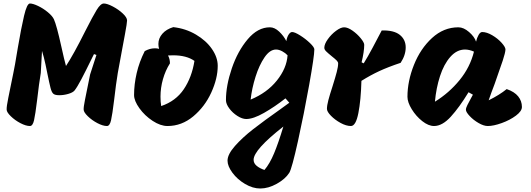

<svg xmlns="http://www.w3.org/2000/svg" viewBox="-20 -720 3034 1097"><path d="M18 -94Q17 -110 27.5 -161.5Q38 -213 41 -228Q45 -248 56 -301.5Q67 -355 74 -401L82 -448Q101 -560 117.5 -630Q134 -700 151 -700Q168 -700 197.5 -686Q227 -672 253 -650.5Q279 -629 288 -610Q304 -574 330 -456Q348 -374 357 -343Q400 -408 467 -542Q510 -627 532.5 -663.5Q555 -700 573 -700Q592 -700 624.5 -683Q657 -666 681.5 -643Q706 -620 706 -603Q706 -589 694 -524.5Q682 -460 679 -444L653 -303Q643 -244 632 -148Q622 -66 614.5 -33Q607 0 591 0Q568 0 536.5 -16.5Q505 -33 481.5 -56Q458 -79 458 -94Q457 -107 465.5 -149.5Q474 -192 485 -246Q494 -289 495 -295L531 -406L517 -411L507 -391Q468 -311 444.5 -266.5Q421 -222 406 -203Q396 -191 370 -183.5Q344 -176 319 -176Q293 -176 284 -185Q275 -193 268.5 -218.5Q262 -244 251 -298Q249 -309 240 -351.5Q231 -394 220 -429L213 -303Q203 -244 192 -148Q182 -66 174.5 -33Q167 0 151 0Q128 0 96.5 -16.5Q65 -33 41.5 -56Q18 -79 18 -94Z M1224 -344Q1224 -272 1187 -191Q1150 -110 1084 -55Q1018 0 937 0Q897 0 852 -29.5Q807 -59 776.5 -101.5Q746 -144 746 -177Q746 -238 761 -302.5Q776 -367 807 -428Q836 -444 865 -444Q878 -444 889 -441Q885 -453 885 -469Q885 -501 907.5 -527Q930 -553 970 -565Q1041 -557 1099.5 -522.5Q1158 -488 1191 -440Q1224 -392 1224 -344ZM1091 -372Q1046 -404 969 -404Q950 -404 940 -403Q951 -383 951 -358Q925 -317 911 -267.5Q897 -218 897 -168Q897 -138 901 -114Q984 -142 1030 -210Q1076 -278 1091 -372Z M1387 -40Q1364 -40 1336.5 -57.5Q1309 -75 1290 -100.5Q1271 -126 1271 -148Q1271 -231 1304.5 -329.5Q1338 -428 1395.5 -496Q1453 -564 1522 -564Q1549 -564 1575 -539.5Q1601 -515 1616 -485Q1620 -509 1629.5 -523Q1639 -537 1649 -537Q1664 -537 1695 -517.5Q1726 -498 1751 -474Q1776 -450 1776 -438Q1776 -400 1746.5 -235Q1717 -70 1682.5 86Q1648 242 1633 267Q1610 303 1561.5 330Q1513 357 1467 357Q1424 357 1380 331Q1336 305 1308 267Q1280 229 1280 198Q1280 162 1322.5 114Q1365 66 1426 18.5Q1487 -29 1582 -96Q1599 -109 1633 -133L1611 -158Q1550 -110 1488.5 -75Q1427 -40 1387 -40ZM1412 -151Q1506 -190 1562 -260Q1618 -330 1623 -404Q1611 -417 1592.5 -427Q1574 -437 1557 -437Q1522 -437 1491.5 -392.5Q1461 -348 1440 -281.5Q1419 -215 1412 -151ZM1429 193Q1429 213 1446.5 227.5Q1464 242 1491 251Q1521 216 1546 156Q1571 96 1599 3Q1429 136 1429 193Z M1848 -98Q1848 -117 1856 -147.5Q1864 -178 1880 -227Q1896 -278 1904 -308.5Q1912 -339 1912 -358Q1912 -366 1903 -375Q1894 -384 1875 -399Q1853 -417 1843 -427Q1833 -437 1833 -447Q1833 -468 1853 -496Q1873 -524 1900 -544Q1927 -564 1946 -564Q1967 -564 1994 -545Q2021 -526 2041 -501.5Q2061 -477 2061 -464Q2061 -426 2046 -364L2058 -358Q2081 -395 2108.5 -446.5Q2136 -498 2142 -510L2161 -546Q2230 -548 2264 -521Q2298 -494 2298 -449Q2298 -405 2269 -361Q2197 -337 2146.5 -313.5Q2096 -290 2045 -258Q2042 -147 2027.5 -73.5Q2013 0 1985 0Q1958 0 1926 -17.5Q1894 -35 1871 -58.5Q1848 -82 1848 -98Z M2875 -211Q2919 -196 2940.5 -169.5Q2962 -143 2962 -109Q2962 -85 2928 -59.5Q2894 -34 2847 -17Q2800 0 2767 0Q2744 0 2714.5 -17Q2685 -34 2663.5 -57Q2642 -80 2642 -93Q2642 -103 2650.5 -120Q2659 -137 2669 -155Q2679 -173 2682 -179L2657 -193Q2604 -106 2555.5 -53Q2507 0 2460 0Q2428 0 2392.5 -28Q2357 -56 2332.5 -96Q2308 -136 2308 -167Q2308 -256 2345 -349Q2382 -442 2448.5 -503Q2515 -564 2599 -564Q2629 -564 2660 -537Q2691 -510 2700 -482Q2705 -504 2714.5 -520.5Q2724 -537 2735 -537Q2761 -537 2792.5 -518.5Q2824 -500 2846 -475.5Q2868 -451 2868 -437Q2867 -418 2852.5 -374Q2838 -330 2806 -240Q2787 -191 2772 -147Q2833 -177 2875 -211ZM2688 -425Q2661 -437 2637 -437Q2590 -437 2553 -395Q2516 -353 2494 -285Q2472 -217 2465 -139Q2546 -189 2606 -262.5Q2666 -336 2688 -425Z"/></svg>

Font: Mogra
Style: Regular
Weight: 400
Designer: Lipi Raval
Foundry: Lipi Raval
Version: Version 1.002;PS 1.002;hotconv 1.0.88;makeotf.lib2.5.647800;